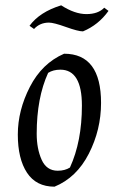

<svg xmlns="http://www.w3.org/2000/svg" viewBox="-20 -687 447 722"><path d="M210 -667Q261 -634 305 -634Q349 -634 372 -658L388 -646Q350 -593 292 -569Q274 -569 228 -585.5Q182 -602 164 -602Q130 -602 108 -578L91 -590Q129 -642 210 -667ZM243 -57Q288 -155 288 -290Q288 -425 207 -425Q180 -425 161 -413Q118 -319 118 -184Q118 -128 136.5 -86.5Q155 -45 197 -45Q224 -45 243 -57ZM221 -485Q360 -485 360 -300Q360 -199 314 -109Q268 -19 185 15Q116 15 81.5 -37.5Q47 -90 47 -181Q47 -272 92.5 -360.5Q138 -449 221 -485Z"/></svg>

Font: Almendra
Style: Italic
Weight: 400
Italic angle: -12°
Designer: Ana Sanfelippo
Foundry: Ana Sanfelippo
Version: Version 1.004